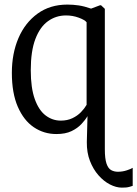

<svg xmlns="http://www.w3.org/2000/svg" viewBox="-20 -588 613 858"><path d="M524.5 250.5Q499 250.5 471.2 236.2Q443.5 222 420 195.2Q396.5 168.5 382 131.2Q367.5 94 368 47L371 -69Q361.5 -52.5 344 -33.8Q326.5 -15 299.5 -2Q272.5 11 232 11Q176 11 131 -19.5Q86 -50 59.5 -111Q33 -172 33 -262.5Q33 -349 62.5 -417.8Q92 -486.5 147.8 -527Q203.5 -567.5 281 -567.5Q306.5 -567.5 331.8 -563.8Q357 -560 387 -549.5L427 -564.5H431.5L448.5 -548.5V79Q448.5 121.5 456 143.2Q463.5 165 476.8 172.2Q490 179.5 507 179.5Q527.5 179.5 546.5 173.2Q565.5 167 573 162V242.5Q565.5 245 558.5 247Q551.5 249 543.2 249.8Q535 250.5 524.5 250.5ZM251.5 -49Q281 -49 303.5 -59.8Q326 -70.5 341.8 -86.8Q357.5 -103 367 -119.5V-488.5Q359 -499 332 -509Q305 -519 275 -519Q230 -519 194.2 -493.2Q158.5 -467.5 138 -413.5Q117.5 -359.5 117.5 -274Q117.5 -195 135.5 -145Q153.5 -95 184 -72Q214.5 -49 251.5 -49Z"/></svg>

Font: Merriweather 24pt SemiCondensed Light
Style: Regular
Weight: 300
Width: 4
Designer: Eben Sorkin
Foundry: Eben Sorkin
Version: Version 2.100